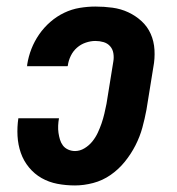

<svg xmlns="http://www.w3.org/2000/svg" viewBox="-20 -558 540 586"><path d="M209 8Q181 8 155 3Q129 -2 107 -14.5Q85 -27 68.5 -47Q52 -67 43.5 -91.5Q35 -116 33.5 -143Q32 -170 36 -197H160Q158 -186 157.5 -174.5Q157 -163 158.5 -152.5Q160 -142 163 -132Q166 -122 172 -114Q178 -106 188 -101.5Q198 -97 209 -97Q224 -97 238 -105.5Q252 -114 262 -126.5Q272 -139 278.5 -153Q285 -167 290 -181.5Q295 -196 298.5 -211Q302 -226 305 -241L326 -371Q328 -383 326 -395.5Q324 -408 316 -417Q308 -426 296 -429.5Q284 -433 271 -433Q257 -433 242 -428Q227 -423 215 -412.5Q203 -402 196 -387.5Q189 -373 187 -358Q187 -358 187 -357.5Q187 -357 186 -356H62Q63 -357 63 -358.5Q63 -360 63 -361Q67 -386 76 -409Q85 -432 99.5 -453Q114 -474 133.5 -491Q153 -508 176 -519Q199 -530 223.5 -534Q248 -538 271 -538Q298 -538 323.5 -534.5Q349 -531 371.5 -520.5Q394 -510 412 -493.5Q430 -477 440 -454.5Q450 -432 451.5 -405.5Q453 -379 448 -353L427 -223Q422 -196 414.5 -168.5Q407 -141 393.5 -114.5Q380 -88 361 -64.5Q342 -41 317.5 -24Q293 -7 264.5 0.5Q236 8 209 8Z"/></svg>

Font: Iosevka Slab Extrabold
Style: Italic
Weight: 800
Italic angle: -9°
Monospace: yes
Designer: Belleve Invis
Foundry: Belleve Invis
Version: Version 11.1.0; ttfautohint (v1.8.3)